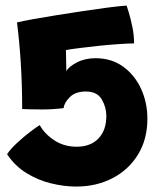

<svg xmlns="http://www.w3.org/2000/svg" viewBox="-20 -686 608 706"><path d="M6 -119Q18.5 -138 42.8 -160.5Q67 -183 91 -201.2Q115 -219.5 126 -226Q144 -193.5 179.8 -170Q215.5 -146.5 262 -146.5Q313 -146.5 342 -176.8Q371 -207 371 -259.5Q371 -292 354 -320.8Q337 -349.5 295.5 -349.5Q257.5 -349.5 236.8 -329Q216 -308.5 214 -288.5Q199.5 -286.5 178 -285Q156.5 -283.5 136 -283.5Q117.5 -283.5 94.2 -284Q71 -284.5 61.5 -285Q61.5 -372.5 56.5 -452.8Q51.5 -533 42.5 -603.5Q65.5 -609 104.2 -616Q143 -623 190 -630.5Q237 -638 285 -645.2Q333 -652.5 375 -658Q417 -663.5 445.5 -665.5Q447.5 -661 454 -639Q460.5 -617 466.8 -586.8Q473 -556.5 473 -526.5Q446.5 -526 411.5 -523.5Q376.5 -521 340.5 -517.2Q304.5 -513.5 273.2 -509.5Q242 -505.5 222.5 -502Q222.5 -486 223.2 -463.5Q224 -441 224 -424.5Q233 -441 262.8 -456.5Q292.5 -472 331 -472Q390 -472 432.8 -441Q475.5 -410 498.8 -359.2Q522 -308.5 522 -249.5Q522 -174.5 487.8 -118.2Q453.5 -62 394 -31Q334.5 0 260 0Q215.5 0 167.5 -11.8Q119.5 -23.5 77 -49.8Q34.5 -76 6 -119Z"/></svg>

Font: Grandstander ExtraBold
Style: Regular
Weight: 800
Designer: Tyler Finck
Foundry: Etcetera Type Co
Version: Version 1.200; ttfautohint (v1.8.3)